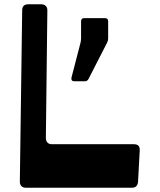

<svg xmlns="http://www.w3.org/2000/svg" viewBox="-20 -880 748 900"><path d="M101 0H598C616 0 625 -9 627 -27L635 -175C636 -195 627 -204 607 -204H223C205 -204 195 -215 195 -234L202 -832C202 -850 191 -860 172 -860H113C94 -860 84 -851 84 -832L73 -28C73 -11 83 0 101 0ZM472 -795H375C365 -795 360 -790 360 -780V-700C360 -693 359 -689 358 -682L315 -516C313 -505 318 -499 328 -499H377C385 -499 391 -502 395 -510L483 -682C486 -689 487 -694 487 -701V-780C487 -790 482 -795 472 -795Z"/></svg>

Font: OpenDyslexic3
Style: Regular
Weight: 400
Designer: Abelardo Gonzalez
Version: Version 3.001;PS 003.001;hotconv 1.0.88;makeotf.lib2.5.64775